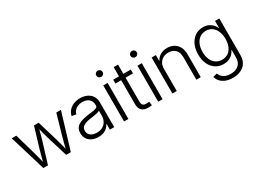

<svg xmlns="http://www.w3.org/2000/svg" viewBox="-52 -1479 3251 2444"><g transform="rotate(-30 1574.0 -257.5)"><path d="M185.1 0 25.4 -529.3H92.8L174.3 -245.1Q187 -200.2 199.7 -150.9Q212.4 -101.6 225.6 -47.9H214.4Q227.5 -100.6 240.7 -149.9Q253.9 -199.2 267.1 -245.1L353 -529.3H421.4L506.8 -245.1Q520 -199.7 533 -150.4Q545.9 -101.1 559.1 -47.9H547.4Q560.5 -100.6 573.5 -150.1Q586.4 -199.7 599.1 -245.1L681.2 -529.3H749L588.9 0H520.5L428.2 -300.8Q419.9 -330.6 411.6 -360.8Q403.3 -391.1 395.3 -422.1Q387.2 -453.1 378.4 -484.4H395.5Q387.2 -453.6 378.9 -422.4Q370.6 -391.1 362.5 -360.6Q354.5 -330.1 345.2 -300.8L252.9 0Z M992.7 9.8Q943.4 9.8 902.8 -8.1Q862.3 -25.9 838.1 -61.3Q814 -96.7 814 -147.9Q814 -188.5 829.3 -215.3Q844.7 -242.2 872.6 -259.3Q900.4 -276.4 938.7 -286.1Q977.1 -295.9 1022.9 -301.8Q1069.8 -308.1 1100.8 -312.5Q1131.8 -316.9 1147.2 -326.2Q1162.6 -335.4 1162.6 -356V-365.7Q1162.6 -399.9 1147 -425.5Q1131.3 -451.2 1102.3 -465.6Q1073.2 -480 1033.2 -480Q994.1 -480 963.9 -466.8Q933.6 -453.6 914.8 -431.4Q896 -409.2 890.6 -382.3L827.1 -392.1Q836.4 -437.5 865.5 -470Q894.5 -502.4 938 -519.8Q981.4 -537.1 1032.2 -537.1Q1070.8 -537.1 1105.7 -526.6Q1140.6 -516.1 1167.7 -494.6Q1194.8 -473.1 1210.7 -440.4Q1226.6 -407.7 1226.6 -363.3V0H1163.1V-85H1160.2Q1148.4 -61 1126.5 -39.1Q1104.5 -17.1 1071.3 -3.7Q1038.1 9.8 992.7 9.8ZM1001.5 -48.3Q1052.2 -48.3 1088.1 -68.8Q1124 -89.4 1143.3 -125Q1162.6 -160.6 1162.6 -205.1V-279.8Q1155.8 -273.4 1141.1 -268.3Q1126.5 -263.2 1106.7 -259.3Q1086.9 -255.4 1064.7 -252Q1042.5 -248.5 1021.5 -246.1Q977.1 -240.2 945.1 -228.5Q913.1 -216.8 896 -196.8Q878.9 -176.8 878.9 -145Q878.9 -114.3 894.8 -92.5Q910.6 -70.8 938.2 -59.6Q965.8 -48.3 1001.5 -48.3Z M1371.1 0V-529.3H1435.1V0ZM1403.3 -636.2Q1384.3 -636.2 1370.4 -649.7Q1356.4 -663.1 1356.4 -682.1Q1356.4 -701.2 1370.4 -714.6Q1384.3 -728 1403.3 -728Q1422.9 -728 1436.5 -714.6Q1450.2 -701.2 1450.2 -682.1Q1450.2 -663.1 1436.5 -649.7Q1422.9 -636.2 1403.3 -636.2Z M1775.9 -529.3V-473.1H1517.1V-529.3ZM1602.1 -665H1666.5V-121.6Q1666.5 -85.4 1682.4 -69.3Q1698.2 -53.2 1733.9 -54.7Q1742.7 -54.7 1753.9 -55.4Q1765.1 -56.2 1774.4 -57.1L1780.8 -1Q1769.5 0.5 1756.3 1.5Q1743.2 2.4 1731 2.4Q1668.5 4.4 1635.3 -26.9Q1602.1 -58.1 1602.1 -116.7Z M1873.5 0V-529.3H1937.5V0ZM1905.8 -636.2Q1886.7 -636.2 1872.8 -649.7Q1858.9 -663.1 1858.9 -682.1Q1858.9 -701.2 1872.8 -714.6Q1886.7 -728 1905.8 -728Q1925.3 -728 1939 -714.6Q1952.6 -701.2 1952.6 -682.1Q1952.6 -663.1 1939 -649.7Q1925.3 -636.2 1905.8 -636.2Z M2146 -325.2V0H2082V-529.3H2144.5V-404.3H2130.4Q2152.8 -473.6 2200.7 -505.4Q2248.5 -537.1 2310.1 -537.1Q2364.3 -537.1 2406.7 -514.2Q2449.2 -491.2 2473.9 -446.8Q2498.5 -402.3 2498.5 -337.9V0H2434.1V-333.5Q2434.1 -401.9 2397 -439.9Q2359.9 -478 2296.4 -478Q2253.9 -478 2220 -460.4Q2186 -442.9 2166 -408.7Q2146 -374.5 2146 -325.2Z M2851.6 212.9Q2794.4 212.9 2750.5 196.3Q2706.5 179.7 2678 149.2Q2649.4 118.7 2638.2 77.1L2698.2 62Q2708 89.4 2727.8 110.4Q2747.6 131.3 2778.3 143.3Q2809.1 155.3 2851.6 155.3Q2926.3 155.3 2969.5 116.7Q3012.7 78.1 3012.7 4.4V-104H3009.3Q2995.6 -74.2 2971.9 -50Q2948.2 -25.9 2914.8 -11.7Q2881.3 2.4 2837.9 2.4Q2772.5 2.4 2721.7 -30.5Q2670.9 -63.5 2642.3 -123.5Q2613.8 -183.6 2613.8 -265.1Q2613.8 -346.2 2642.3 -407.5Q2670.9 -468.8 2721.7 -502.9Q2772.5 -537.1 2838.9 -537.1Q2882.3 -537.1 2916 -522.5Q2949.7 -507.8 2973.6 -482.7Q2997.6 -457.5 3010.7 -426.8H3013.7V-529.3H3076.7V5.9Q3076.7 76.7 3047.1 122.6Q3017.6 168.5 2966.8 190.7Q2916 212.9 2851.6 212.9ZM2847.2 -55.7Q2898.9 -55.7 2936.8 -81.3Q2974.6 -106.9 2994.9 -154.1Q3015.1 -201.2 3015.1 -265.6Q3015.1 -329.1 2994.9 -377.2Q2974.6 -425.3 2937 -452.1Q2899.4 -479 2847.2 -479Q2795.9 -479 2758.1 -452.4Q2720.2 -425.8 2699.5 -377.9Q2678.7 -330.1 2678.7 -265.6Q2678.7 -200.7 2699.7 -153.8Q2720.7 -106.9 2758.5 -81.3Q2796.4 -55.7 2847.2 -55.7Z"/></g></svg>

Font: Inter 24pt Light
Style: Regular
Weight: 300
Designer: Rasmus Andersson
Foundry: rsms
Version: Version 4.001;git-66647c0bb